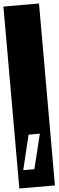

<svg xmlns="http://www.w3.org/2000/svg" viewBox="-82 -946 362 1188"><g transform="rotate(-5 98.5 -352.0)"><path d="M22 102H91L144 -114H74ZM-12 -917H209V213H-12Z"/></g></svg>

Font: Zilla Slab Regular Highlight
Style: Regular
Weight: 410
Designer: Typotheque Type Foundry
Foundry: Typotheque type foundry
Version: Version 1.0; 2017